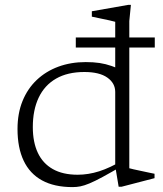

<svg xmlns="http://www.w3.org/2000/svg" viewBox="-20 -754 666 784"><path d="M450.5 -378.5Q450.5 -414.5 418.2 -437.2Q386 -460 324.5 -460Q256 -460 209 -433Q162 -406 138 -355.5Q114 -305 114 -235Q114 -173.5 134.5 -130Q155 -86.5 195.8 -63.5Q236.5 -40.5 297 -40.5Q340.5 -40.5 384.8 -54.5Q429 -68.5 483 -100.5V-79Q432.5 -49.5 399.8 -31.8Q367 -14 345.2 -5Q323.5 4 308 7Q292.5 10 276.5 10Q201.5 10 151.5 -17.5Q101.5 -45 76.5 -98Q51.5 -151 51.5 -227Q51.5 -291 72 -341.5Q92.5 -392 130 -427.5Q167.5 -463 218.5 -481.8Q269.5 -500.5 330 -500.5Q361.5 -500.5 386.5 -496.8Q411.5 -493 436 -484.5Q460.5 -476 490 -462L450.5 -434V-665Q444.5 -667 427 -670.8Q409.5 -674.5 389.2 -678.8Q369 -683 355 -686V-708L503 -734H514.5L508 -668V-67Q512.5 -65.5 526 -62.5Q539.5 -59.5 556.2 -56Q573 -52.5 588 -49.2Q603 -46 611 -44.5V-26.5L476.5 8.5H464.5L450.5 -75.5ZM289.5 -560V-601H612V-560Z"/></svg>

Font: Newsreader 9pt Light
Style: Regular
Weight: 300
Designer: Hugues Gentile
Foundry: Production Type
Version: Version 1.003